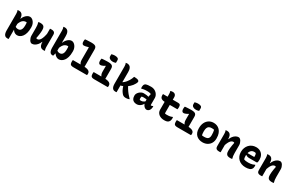

<svg xmlns="http://www.w3.org/2000/svg" viewBox="252 -2684 7296 4796"><g transform="rotate(30 3900.0 -286.0)"><path d="M45 -540Q53 -542 60.5 -543Q68 -544 75.5 -545Q83 -546 90 -546Q123 -546 151.5 -530.5Q180 -515 197.5 -476.5Q215 -438 215 -369Q215 -296 215 -225Q215 -154 215 -84Q215 -14 215 56Q215 126 215 197Q206 198 199.5 199Q193 200 187 200Q181 200 173 200Q132 200 108 177.5Q84 155 74.5 118.5Q65 82 65 42Q65 -29 65 -88.5Q65 -148 65 -203.5Q65 -259 65 -316.5Q65 -374 65 -441Q65 -466 60.5 -494Q56 -522 45 -540ZM405 -552Q444 -552 479.5 -523.5Q515 -495 537.5 -447.5Q560 -400 560 -344V-322Q560 -233 541.5 -169.5Q523 -106 492 -66Q461 -26 424 -7Q387 12 350 12Q320 12 294 0.5Q268 -11 249 -29.5Q230 -48 220 -68H198V-172Q216 -153 239.5 -142.5Q263 -132 295 -132Q332 -132 356.5 -151.5Q381 -171 393 -208Q405 -245 405 -299V-310Q405 -342 403.5 -360.5Q402 -379 397 -390Q394 -391 391 -391Q388 -391 386 -391Q346 -391 312 -373.5Q278 -356 251.5 -315.5Q225 -275 204 -206V-392H221Q237 -435 266 -471.5Q295 -508 331 -530Q367 -552 405 -552Z M704 -548Q747 -548 775.5 -536.5Q804 -525 818.5 -496Q833 -467 833 -413Q833 -385 830.5 -356Q828 -327 824 -296Q820 -265 814.5 -233.5Q809 -202 802 -169Q810 -163 817.5 -160Q825 -157 833 -157Q855 -157 877 -169Q899 -181 920 -212.5Q941 -244 959 -300.5Q977 -357 991 -446V-161H976Q958 -112 926.5 -73.5Q895 -35 856.5 -12.5Q818 10 776 10Q754 10 734.5 -5Q715 -20 700 -45Q685 -70 676 -99.5Q667 -129 667 -158Q667 -196 667 -233.5Q667 -271 667 -308.5Q667 -346 667 -383Q667 -431 662.5 -464.5Q658 -498 646 -542Q661 -545 674.5 -546.5Q688 -548 704 -548ZM1024 -545Q1065 -545 1088 -533.5Q1111 -522 1120.5 -501.5Q1130 -481 1130 -453Q1130 -387 1130 -327.5Q1130 -268 1130 -212.5Q1130 -157 1130 -101Q1130 -85 1132 -66Q1134 -47 1138.5 -29.5Q1143 -12 1150 0Q1143 1 1135.5 2.5Q1128 4 1120.5 4.5Q1113 5 1105 5Q1069 5 1041 -11Q1013 -27 997.5 -66Q982 -105 982 -173Q982 -237 982 -302Q982 -367 982 -428.5Q982 -490 982 -542Q992 -544 998 -544.5Q1004 -545 1010.5 -545Q1017 -545 1024 -545Z M1388 0Q1384 1 1380 2Q1376 3 1371.5 3Q1367 3 1363 3Q1325 3 1304 -19.5Q1283 -42 1274 -78.5Q1265 -115 1265 -155Q1265 -229 1265 -290Q1265 -351 1265 -407Q1265 -463 1265 -522Q1265 -581 1265 -651Q1265 -676 1260.5 -704Q1256 -732 1245 -750Q1251 -751 1256.5 -752Q1262 -753 1267.5 -754Q1273 -755 1278.5 -755.5Q1284 -756 1290 -756Q1323 -756 1351.5 -740.5Q1380 -725 1397.5 -686.5Q1415 -648 1415 -579Q1415 -524 1415 -471Q1415 -418 1415 -366Q1415 -314 1415 -262Q1415 -210 1415 -157Q1415 -142 1413.5 -125.5Q1412 -109 1409.5 -92Q1407 -75 1403.5 -58.5Q1400 -42 1396 -27Q1392 -12 1388 0ZM1390 -74V-181Q1408 -162 1436 -147Q1464 -132 1495 -132Q1532 -132 1556.5 -151.5Q1581 -171 1593 -208Q1605 -245 1605 -299V-310Q1605 -342 1603.5 -360.5Q1602 -379 1597 -390Q1594 -391 1591 -391Q1588 -391 1586 -391Q1546 -391 1512 -373Q1478 -355 1451 -314.5Q1424 -274 1402 -204V-392H1421Q1437 -435 1466 -471.5Q1495 -508 1531 -530Q1567 -552 1605 -552Q1634 -552 1662 -535.5Q1690 -519 1712 -490Q1734 -461 1747 -423.5Q1760 -386 1760 -344V-322Q1760 -233 1741.5 -169.5Q1723 -106 1692 -66Q1661 -26 1624 -7Q1587 12 1550 12Q1521 12 1494 -1Q1467 -14 1446 -34Q1425 -54 1413 -74Z M1868 -150H2169Q2246 -150 2288.5 -136.5Q2331 -123 2349 -99Q2367 -75 2367 -43Q2367 -35 2366.5 -28Q2366 -21 2364.5 -14Q2363 -7 2360 0H1972Q1928 0 1904.5 -10Q1881 -20 1872.5 -43.5Q1864 -67 1864 -107Q1864 -116 1864.5 -123Q1865 -130 1866 -136.5Q1867 -143 1868 -150ZM1872 -750Q1895 -753 1928 -755Q1961 -757 1996.5 -758.5Q2032 -760 2055 -760Q2107 -760 2140 -750.5Q2173 -741 2189 -717Q2205 -693 2205 -648Q2205 -582 2205 -515.5Q2205 -449 2205 -382.5Q2205 -316 2205 -249.5Q2205 -183 2205 -117H2070L2088 -156Q2071 -176 2063 -205Q2055 -234 2055 -275Q2055 -318 2055 -361Q2055 -404 2055 -447.5Q2055 -491 2055 -535Q2055 -579 2055 -622L2051 -626Q2002 -611 1972 -605.5Q1942 -600 1924 -600Q1907 -600 1893 -608Q1879 -616 1871 -635Q1863 -654 1863 -687Q1863 -704 1865.5 -721Q1868 -738 1872 -750Z M2680 -139 2688 -156Q2671 -176 2663 -205Q2655 -234 2655 -275Q2655 -292 2655 -307.5Q2655 -323 2655 -339Q2655 -355 2655 -370.5Q2655 -386 2655 -401.5Q2655 -417 2655 -432L2651 -435Q2619 -415 2594.5 -404Q2570 -393 2553 -389Q2536 -385 2524 -385Q2507 -385 2493 -394Q2479 -403 2471 -423.5Q2463 -444 2463 -477Q2463 -494 2465.5 -511Q2468 -528 2472 -540Q2494 -543 2528 -545Q2562 -547 2597 -548.5Q2632 -550 2655 -550Q2707 -550 2740 -540.5Q2773 -531 2789 -507Q2805 -483 2805 -438Q2805 -406 2805 -374Q2805 -342 2805 -310Q2805 -278 2805 -245.5Q2805 -213 2805 -181Q2805 -149 2805 -117ZM2468 -150H2770Q2846 -150 2888.5 -136.5Q2931 -123 2949 -99Q2967 -75 2967 -43Q2967 -35 2966.5 -28Q2966 -21 2964.5 -14Q2963 -7 2960 0H2572Q2528 0 2504.5 -10Q2481 -20 2472.5 -43.5Q2464 -67 2464 -107Q2464 -116 2464.5 -123Q2465 -130 2466 -136.5Q2467 -143 2468 -150ZM2627 -755Q2636 -759 2648 -762Q2660 -765 2673 -767.5Q2686 -770 2700 -771Q2714 -772 2727 -772Q2774 -772 2804.5 -756.5Q2835 -741 2835 -700V-628Q2826 -624 2815.5 -621Q2805 -618 2793.5 -615.5Q2782 -613 2770.5 -612Q2759 -611 2747 -611Q2695 -611 2661 -635Q2627 -659 2627 -699Z M3215 0Q3206 1 3199.5 2Q3193 3 3187 3Q3181 3 3173 3Q3132 3 3108 -19.5Q3084 -42 3074.5 -78.5Q3065 -115 3065 -155Q3065 -229 3065 -290Q3065 -351 3065 -407Q3065 -463 3065 -522Q3065 -581 3065 -651Q3065 -676 3060.5 -704Q3056 -732 3045 -750Q3053 -752 3060.5 -753Q3068 -754 3075.5 -755Q3083 -756 3090 -756Q3123 -756 3151.5 -740.5Q3180 -725 3197.5 -686.5Q3215 -648 3215 -579Q3215 -504 3215 -431.5Q3215 -359 3215 -288Q3215 -217 3215 -145.5Q3215 -74 3215 0ZM3483 10Q3451 10 3428 1.5Q3405 -7 3388 -24Q3379 -33 3371 -42.5Q3363 -52 3355 -63Q3347 -74 3339.5 -85.5Q3332 -97 3325 -110Q3317 -127 3309.5 -143.5Q3302 -160 3295.5 -177.5Q3289 -195 3284 -213H3253L3359 -327Q3389 -268 3424.5 -212.5Q3460 -157 3501 -106.5Q3542 -56 3587 -12Q3575 -5 3558 0Q3541 5 3522 7.5Q3503 10 3483 10ZM3173 -291H3220Q3234 -301 3246.5 -311Q3259 -321 3270.5 -332Q3282 -343 3292.5 -354.5Q3303 -366 3312 -378Q3333 -405 3350 -432.5Q3367 -460 3380 -490Q3393 -520 3403 -552H3427Q3462 -552 3490 -545.5Q3518 -539 3534.5 -526.5Q3551 -514 3551 -497Q3551 -484 3546.5 -469.5Q3542 -455 3528 -430Q3511 -398 3487.5 -368.5Q3464 -339 3435.5 -313Q3407 -287 3375 -265Q3343 -243 3309.5 -226.5Q3276 -210 3241.5 -200Q3207 -190 3173 -186Z M4115 -354Q4115 -334 4115 -313.5Q4115 -293 4115 -273Q4115 -253 4115 -233Q4115 -213 4115 -193Q4115 -181 4115 -169.5Q4115 -158 4115 -147Q4118 -145 4124 -143.5Q4130 -142 4134 -142Q4144 -142 4155 -145.5Q4166 -149 4176 -158H4182Q4184 -151 4184.5 -146Q4185 -141 4185 -133Q4185 -103 4174.5 -72.5Q4164 -42 4147 -25Q4130 -8 4113.5 -1Q4097 6 4082 6Q4055 6 4031.5 -9.5Q4008 -25 3991 -49Q3974 -73 3964.5 -101Q3955 -129 3955 -153Q3955 -173 3955 -192Q3955 -211 3955 -230Q3955 -249 3957.5 -272Q3960 -295 3965.5 -324Q3971 -353 3979 -388Q3960 -396 3941.5 -400Q3923 -404 3903.5 -405.5Q3884 -407 3861 -407Q3831 -407 3806 -405Q3781 -403 3757 -398.5Q3733 -394 3706 -386H3700Q3698 -396 3696.5 -409Q3695 -422 3695 -435Q3695 -458 3702 -480Q3709 -502 3723 -516Q3735 -528 3754.5 -535.5Q3774 -543 3808 -546.5Q3842 -550 3897 -550Q3949 -550 3989.5 -532Q4030 -514 4058 -484.5Q4086 -455 4100.5 -421Q4115 -387 4115 -354ZM3803 -159Q3803 -135 3812 -127Q3821 -119 3851 -119Q3870 -119 3890 -125Q3910 -131 3930 -144Q3950 -157 3967 -178L3976 -96H3961Q3949 -70 3924.5 -45.5Q3900 -21 3867.5 -5.5Q3835 10 3798 10Q3749 10 3714 -7.5Q3679 -25 3661 -60.5Q3643 -96 3643 -150V-158Q3643 -184 3657.5 -211.5Q3672 -239 3697 -263Q3722 -287 3753.5 -302Q3785 -317 3819 -317Q3863 -317 3900 -312.5Q3937 -308 3964 -299Q3991 -290 4003 -278Q4009 -272 4014.5 -262.5Q4020 -253 4023.5 -239Q4027 -225 4027 -205Q4000 -212 3971.5 -216Q3943 -220 3916 -222.5Q3889 -225 3866 -225Q3850 -225 3836 -223Q3822 -221 3809 -216Q3806 -201 3804.5 -188Q3803 -175 3803 -161Z M4244 -540H4679Q4721 -540 4736.5 -521.5Q4752 -503 4752 -453Q4752 -442 4751 -430.5Q4750 -419 4748.5 -409Q4747 -399 4745 -390H4417Q4366 -390 4331.5 -397Q4297 -404 4277 -419Q4257 -434 4249 -457Q4241 -480 4241 -513Q4241 -518 4241.5 -523Q4242 -528 4242.5 -532.5Q4243 -537 4244 -540ZM4746 -167Q4748 -158 4749 -147.5Q4750 -137 4750 -129Q4750 -92 4740 -66Q4730 -40 4712 -22Q4704 -14 4692.5 -7.5Q4681 -1 4666.5 3.5Q4652 8 4633 10Q4614 12 4590 12Q4544 12 4504.5 -0.5Q4465 -13 4436 -36.5Q4407 -60 4391 -92Q4375 -124 4375 -163Q4375 -219 4375 -274.5Q4375 -330 4375 -385.5Q4375 -441 4375 -497Q4375 -553 4375 -608Q4375 -631 4372.5 -654Q4370 -677 4362 -700Q4380 -705 4397.5 -707.5Q4415 -710 4432 -710Q4458 -710 4479 -699Q4500 -688 4512.5 -665.5Q4525 -643 4525 -608Q4525 -554 4525 -500Q4525 -446 4525 -392Q4525 -338 4525 -284.5Q4525 -231 4525 -176Q4525 -168 4526 -160Q4527 -152 4529 -144Q4543 -141 4556 -139.5Q4569 -138 4585 -138Q4619 -138 4644.5 -140.5Q4670 -143 4692.5 -149.5Q4715 -156 4740 -167Z M5080 -139 5088 -156Q5071 -176 5063 -205Q5055 -234 5055 -275Q5055 -292 5055 -307.5Q5055 -323 5055 -339Q5055 -355 5055 -370.5Q5055 -386 5055 -401.5Q5055 -417 5055 -432L5051 -435Q5019 -415 4994.5 -404Q4970 -393 4953 -389Q4936 -385 4924 -385Q4907 -385 4893 -394Q4879 -403 4871 -423.5Q4863 -444 4863 -477Q4863 -494 4865.5 -511Q4868 -528 4872 -540Q4894 -543 4928 -545Q4962 -547 4997 -548.5Q5032 -550 5055 -550Q5107 -550 5140 -540.5Q5173 -531 5189 -507Q5205 -483 5205 -438Q5205 -406 5205 -374Q5205 -342 5205 -310Q5205 -278 5205 -245.5Q5205 -213 5205 -181Q5205 -149 5205 -117ZM4868 -150H5170Q5246 -150 5288.5 -136.5Q5331 -123 5349 -99Q5367 -75 5367 -43Q5367 -35 5366.5 -28Q5366 -21 5364.5 -14Q5363 -7 5360 0H4972Q4928 0 4904.5 -10Q4881 -20 4872.5 -43.5Q4864 -67 4864 -107Q4864 -116 4864.5 -123Q4865 -130 4866 -136.5Q4867 -143 4868 -150ZM5027 -755Q5036 -759 5048 -762Q5060 -765 5073 -767.5Q5086 -770 5100 -771Q5114 -772 5127 -772Q5174 -772 5204.5 -756.5Q5235 -741 5235 -700V-628Q5226 -624 5215.5 -621Q5205 -618 5193.5 -615.5Q5182 -613 5170.5 -612Q5159 -611 5147 -611Q5095 -611 5061 -635Q5027 -659 5027 -699Z M5704 -552Q5754 -552 5799 -534.5Q5844 -517 5879 -480.5Q5914 -444 5934.5 -388.5Q5955 -333 5955 -256V-242Q5955 -167 5922 -109.5Q5889 -52 5830.5 -20Q5772 12 5695 12Q5644 12 5599 -3.5Q5554 -19 5519.5 -50Q5485 -81 5465 -129.5Q5445 -178 5445 -244V-258Q5445 -346 5477.5 -412Q5510 -478 5568.5 -515Q5627 -552 5704 -552ZM5723 -412Q5678 -412 5648.5 -395.5Q5619 -379 5604.5 -342.5Q5590 -306 5590 -246V-239Q5590 -208 5593 -182Q5596 -156 5601 -134Q5616 -130 5632 -129Q5648 -128 5672 -128Q5719 -128 5749.5 -140.5Q5780 -153 5795 -181Q5810 -209 5810 -254V-261Q5810 -303 5806 -338Q5802 -373 5794 -404Q5781 -409 5764.5 -410.5Q5748 -412 5723 -412Z M6550 0Q6535 3 6521.5 4.5Q6508 6 6492 6Q6450 6 6421 -5.5Q6392 -17 6377.5 -46.5Q6363 -76 6363 -129Q6363 -166 6367 -206.5Q6371 -247 6378 -288.5Q6385 -330 6394 -373Q6387 -379 6379 -382Q6371 -385 6363 -385Q6341 -385 6319.5 -373.5Q6298 -362 6276.5 -334.5Q6255 -307 6234.5 -258.5Q6214 -210 6194 -136V-381H6222Q6240 -430 6270.5 -468.5Q6301 -507 6340 -529.5Q6379 -552 6420 -552Q6442 -552 6461.5 -537Q6481 -522 6496 -497Q6511 -472 6520 -442.5Q6529 -413 6529 -384Q6529 -347 6529 -309.5Q6529 -272 6529 -234.5Q6529 -197 6529 -159Q6529 -111 6533.5 -77.5Q6538 -44 6550 0ZM6216 0Q6207 1 6200 2Q6193 3 6186.5 3Q6180 3 6172 3Q6141 3 6120.5 -3.5Q6100 -10 6088 -22.5Q6076 -35 6071 -51.5Q6066 -68 6066 -89Q6066 -139 6066 -184.5Q6066 -230 6066 -273Q6066 -316 6066 -357.5Q6066 -399 6066 -441Q6066 -466 6061.5 -494Q6057 -522 6046 -540Q6054 -542 6061.5 -543Q6069 -544 6076.5 -545Q6084 -546 6091 -546Q6127 -546 6155.5 -530.5Q6184 -515 6200 -476.5Q6216 -438 6216 -369Q6216 -305 6216 -240Q6216 -175 6216 -113.5Q6216 -52 6216 0Z M6924 -556Q6995 -556 7045.5 -526.5Q7096 -497 7123.5 -445Q7151 -393 7151 -325V-320Q7151 -279 7146 -260Q7141 -241 7133 -236Q7125 -231 7116 -231H6908Q6875 -231 6848.5 -240Q6822 -249 6806 -264L6784 -254L6790 -318H7001Q7003 -324 7003.5 -331.5Q7004 -339 7004 -344Q7004 -364 7000 -384.5Q6996 -405 6985 -422Q6974 -426 6964.5 -427.5Q6955 -429 6936 -429Q6875 -429 6837.5 -381Q6800 -333 6800 -234V-231Q6800 -203 6803.5 -180.5Q6807 -158 6814 -140Q6837 -130 6866.5 -125.5Q6896 -121 6939 -121Q6971 -121 7002 -125Q7033 -129 7063 -138Q7093 -147 7120 -161H7126Q7128 -151 7129 -141.5Q7130 -132 7130 -123Q7130 -89 7121 -66.5Q7112 -44 7095 -27Q7079 -11 7054 -1.5Q7029 8 6999.5 12Q6970 16 6938 16Q6874 16 6821 -4Q6768 -24 6730 -60.5Q6692 -97 6671 -148.5Q6650 -200 6650 -263V-266Q6650 -328 6670 -380.5Q6690 -433 6726.5 -472.5Q6763 -512 6813.5 -534Q6864 -556 6924 -556Z M7750 0Q7735 3 7721.5 4.5Q7708 6 7692 6Q7650 6 7621 -5.5Q7592 -17 7577.5 -46.5Q7563 -76 7563 -129Q7563 -166 7567 -206.5Q7571 -247 7578 -288.5Q7585 -330 7594 -373Q7587 -379 7579 -382Q7571 -385 7563 -385Q7541 -385 7519.5 -373.5Q7498 -362 7476.5 -334.5Q7455 -307 7434.5 -258.5Q7414 -210 7394 -136V-381H7422Q7440 -430 7470.5 -468.5Q7501 -507 7540 -529.5Q7579 -552 7620 -552Q7642 -552 7661.5 -537Q7681 -522 7696 -497Q7711 -472 7720 -442.5Q7729 -413 7729 -384Q7729 -347 7729 -309.5Q7729 -272 7729 -234.5Q7729 -197 7729 -159Q7729 -111 7733.5 -77.5Q7738 -44 7750 0ZM7416 0Q7407 1 7400 2Q7393 3 7386.5 3Q7380 3 7372 3Q7341 3 7320.5 -3.5Q7300 -10 7288 -22.5Q7276 -35 7271 -51.5Q7266 -68 7266 -89Q7266 -139 7266 -184.5Q7266 -230 7266 -273Q7266 -316 7266 -357.5Q7266 -399 7266 -441Q7266 -466 7261.5 -494Q7257 -522 7246 -540Q7254 -542 7261.5 -543Q7269 -544 7276.5 -545Q7284 -546 7291 -546Q7327 -546 7355.5 -530.5Q7384 -515 7400 -476.5Q7416 -438 7416 -369Q7416 -305 7416 -240Q7416 -175 7416 -113.5Q7416 -52 7416 0Z"/></g></svg>

Font: Recursive Monospace Casual ExtraBold
Style: Regular
Weight: 800
Version: Version 1.047